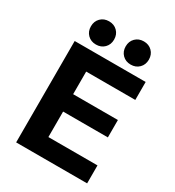

<svg xmlns="http://www.w3.org/2000/svg" viewBox="-212 -1027 1044 1148"><g transform="rotate(30 310.0 -452.5)"><path d="M80 -700H570V-576H231V-420H540V-300H231V-124H570V0H80ZM200 -745Q165 -745 142.5 -767.5Q120 -790 120 -825Q120 -860 142.5 -882.5Q165 -905 200 -905Q235 -905 257.5 -882.5Q280 -860 280 -825Q280 -790 257.5 -767.5Q235 -745 200 -745ZM440 -745Q405 -745 382.5 -767.5Q360 -790 360 -825Q360 -860 382.5 -882.5Q405 -905 440 -905Q475 -905 497.5 -882.5Q520 -860 520 -825Q520 -790 497.5 -767.5Q475 -745 440 -745Z"/></g></svg>

Font: Golos Text DemiBold
Style: Regular
Weight: 600
Designer: A.Korolkova, Vitaly Kuzmin
Foundry: ParaType Ltd
Version: Version 2.002